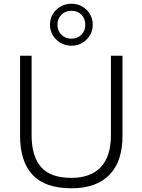

<svg xmlns="http://www.w3.org/2000/svg" viewBox="-20 -1005 766 1033"><path d="M364 8Q223 8 155.5 -64Q88 -136 88 -274V-705H150V-279Q150 -164 201 -106Q252 -48 364 -48Q468 -48 522.5 -106Q577 -164 577 -279V-705H639V-274Q639 -136 568.5 -64Q498 8 364 8ZM364 -759Q332 -759 305.5 -774.5Q279 -790 264 -815.5Q249 -841 249 -872Q249 -904 264 -929Q279 -954 305.5 -969.5Q332 -985 364 -985Q397 -985 423 -969.5Q449 -954 464 -929Q479 -904 479 -872Q479 -841 464 -815.5Q449 -790 423 -774.5Q397 -759 364 -759ZM364 -797Q398 -797 418.5 -818.5Q439 -840 439 -872Q439 -904 418.5 -925.5Q398 -947 364 -947Q331 -947 310 -925.5Q289 -904 289 -872Q289 -840 310 -818.5Q331 -797 364 -797Z"/></svg>

Font: Mulish ExtraLight Light
Style: Regular
Weight: 300
Version: Version 3.603